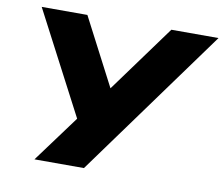

<svg xmlns="http://www.w3.org/2000/svg" viewBox="-78 -800 1040 894"><g transform="rotate(10 442.5 -352.5)"><path d="M139 0 319 -244 317 -192 49 -705H265L436 -376H422L662 -705H885L373 0Z"/></g></svg>

Font: Nunito Sans 7pt SemiExpanded Black
Style: Italic
Weight: 900
Width: 6
Italic angle: -9°
Designer: Vernon Adams
Foundry: Vernon Adams
Version: Version 3.101;gftools[0.9.27]